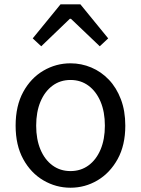

<svg xmlns="http://www.w3.org/2000/svg" viewBox="-20 -847 646 880"><path d="M303.1 13.4Q236.6 13.4 179 -20.3Q121.4 -54 86.5 -117.6Q51.6 -181.2 51.6 -271Q51.6 -361.9 86.5 -425.7Q121.4 -489.4 179 -523.1Q236.6 -556.8 303.1 -556.8Q352.9 -556.8 398.3 -537.7Q443.7 -518.6 478.8 -481.9Q513.8 -445.3 534 -392.1Q554.3 -338.9 554.3 -271Q554.3 -181.2 519.1 -117.6Q483.8 -54 426.7 -20.3Q369.7 13.4 303.1 13.4ZM303.1 -62.9Q350.2 -62.9 385.7 -88.9Q421.2 -114.9 441 -161.8Q460.7 -208.7 460.7 -271Q460.7 -333.8 441 -380.8Q421.2 -427.8 385.7 -454.2Q350.2 -480.5 303.1 -480.5Q256.1 -480.5 220.6 -454.2Q185.1 -427.8 165.4 -380.8Q145.8 -333.8 145.8 -271Q145.8 -208.7 165.4 -161.8Q185.1 -114.9 220.6 -88.9Q256.1 -62.9 303.1 -62.9ZM130 -671.1 257.3 -827H348.6L475.9 -671.1L437.3 -634.9L305.1 -760.9H300.1L169 -634.9Z"/></svg>

Font: Noto Sans KR Thin
Style: Regular
Weight: 100
Designer: Ryoko NISHIZUKA 西塚涼子 (kana, bopomofo & ideographs); Paul D. Hunt (Latin, Greek & Cyrillic); Sandoll Communications 산돌커뮤니
Foundry: Adobe
Version: Version 2.004-H2;hotconv 1.0.118;makeotfexe 2.5.65603